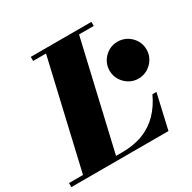

<svg xmlns="http://www.w3.org/2000/svg" viewBox="-214 -916 1083 1082"><g transform="rotate(-30 327.5 -375.0)"><path d="M35 0 209 -750H424L250 0ZM-50 0V-26.5H295Q373.5 -26.5 432.8 -49.8Q492 -73 535 -117.2Q578 -161.5 607.5 -225H633.5L582 0ZM119 -723.5V-750H513.5V-723.5ZM584.5 -340Q551.5 -340 524.2 -356.5Q497 -373 480.8 -400.2Q464.5 -427.5 464.5 -460.5Q464.5 -493.5 480.8 -520.5Q497 -547.5 524.2 -563.8Q551.5 -580 584.5 -580Q617.5 -580 645 -563.8Q672.5 -547.5 688.8 -520.5Q705 -493.5 705 -460.5Q705 -427.5 688.8 -400.2Q672.5 -373 645 -356.5Q617.5 -340 584.5 -340Z"/></g></svg>

Font: Bodoni Moda 9pt Black
Style: Italic
Weight: 900
Italic angle: -13°
Designer: Owen Earl
Foundry: indestructible type
Version: Version 2.004